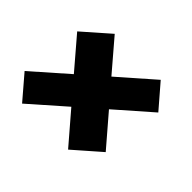

<svg xmlns="http://www.w3.org/2000/svg" viewBox="-115 -678 754 754"><g transform="rotate(45 262.0 -300.5)"><path d="M77.5 -74.5 -6 -172 139.5 -300 30 -428 141 -525.5 250.5 -397.5 396.5 -525.5 480.5 -428 334.5 -300 444.5 -172 333 -74.5 223 -202.5Z"/></g></svg>

Font: Urbanist ExtraBold
Style: Italic
Weight: 800
Italic angle: -8°
Designer: Corey Hu
Foundry: Corey Hu
Version: Version 1.321; ttfautohint (v1.8.4.7-5d5b)